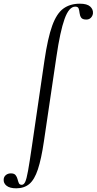

<svg xmlns="http://www.w3.org/2000/svg" viewBox="-117 -746 524 1041"><path d="M-29 275Q-64 275 -81.5 261Q-99 247 -97 226Q-96 212 -85 203Q-74 194 -58 194Q-40 194 -32.5 203.5Q-25 213 -22 225Q-19 237 -15 246.5Q-11 256 1 256Q12 256 19.5 240.5Q27 225 35 180.5Q43 136 56 47L124 -418Q142 -540 166 -606.5Q190 -673 226.5 -699.5Q263 -726 316 -726Q355 -726 372 -710.5Q389 -695 387 -673Q385 -659 375.5 -649.5Q366 -640 351 -640Q330 -640 323 -650.5Q316 -661 314.5 -675Q313 -689 309.5 -699.5Q306 -710 291 -710Q257 -710 233 -643Q209 -576 189 -439L121 21Q107 116 88.5 172Q70 228 42 251.5Q14 275 -29 275Z"/></svg>

Font: Cormorant Garamond Light Medium
Style: Italic
Weight: 500
Italic angle: -10°
Version: Version 4.001